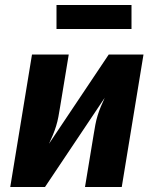

<svg xmlns="http://www.w3.org/2000/svg" viewBox="-20 -748 640 768"><path d="M21 0 108 -530H255L220 -318Q217 -299 213.5 -280.5Q210 -262 204.5 -244Q199 -226 191.5 -208Q184 -190 176 -173L415 -530H554L467 0H320L355 -212Q358 -231 361.5 -249.5Q365 -268 370.5 -286Q376 -304 383.5 -322Q391 -340 399 -357L160 0ZM506 -632H206V-728H506Z"/></svg>

Font: Iosevka Curly HvExObl
Style: Regular
Weight: 900
Width: 7
Italic angle: -9°
Monospace: yes
Designer: Belleve Invis
Foundry: Belleve Invis
Version: Version 11.1.0; ttfautohint (v1.8.3)